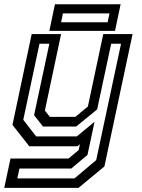

<svg xmlns="http://www.w3.org/2000/svg" viewBox="-40 -704 685 924"><path d="M101 0 20 -103 112.5 -540H254L176 -172L200 -141.5H322.5L383 -191.5L457 -540H598L462.5 97L338 200H-19.5L10.5 59H289.5L338.5 18.5L344.5 -10L332.5 0ZM43.5 154.5H318.5L423 66.5L542.5 -493.5H495L427.5 -177.5L326.5 -95H167L124 -149.5L197.5 -493.5H150L72 -127.5L134 -47.5H329.5L415 -118L381 41.5L303 107H53.5ZM197.5 -555.5 224.5 -683.5H540.5L513.5 -555.5ZM254 -597H478L487 -639.5H263Z"/></svg>

Font: Tourney Thin Medium
Style: Italic
Weight: 500
Italic angle: -12°
Version: Version 1.015